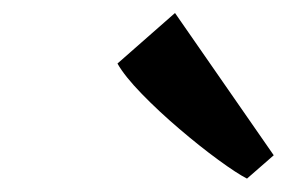

<svg xmlns="http://www.w3.org/2000/svg" viewBox="-20 -899 461 288"><path d="M350.5 -631.1Q335.4 -638.8 307.6 -659.1Q279.8 -679.4 248.9 -705.8Q218 -732.1 192.5 -758.4Q167 -784.6 156.2 -803.7L242.5 -879.5L390.6 -666.1Z"/></svg>

Font: Merriweather Light
Style: Italic
Weight: 300
Italic angle: -7.8°
Designer: Eben Sorkin
Foundry: Eben Sorkin
Version: Version 2.101